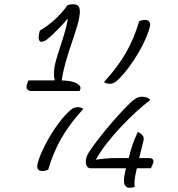

<svg xmlns="http://www.w3.org/2000/svg" viewBox="-20 -800 840 905"><path d="M470 -413Q535 -484 573.5 -551Q612 -618 636 -700Q643 -703 649 -704.5Q655 -706 664 -706Q678 -706 683.5 -698Q689 -690 687 -678Q682 -653 667 -618.5Q652 -584 630 -547Q608 -510 583 -477Q558 -444 532 -420Q515 -405 497 -405Q483 -405 470 -413ZM615 81Q603 85 590 85Q574 85 567 69Q560 53 570 10L574 -7H406Q394 -7 388 -20Q382 -33 386 -52L387 -56Q390 -70 408 -96Q426 -122 451.5 -154.5Q477 -187 505 -219.5Q533 -252 557.5 -278Q582 -304 596 -317Q611 -331 623 -337.5Q635 -344 649 -344Q658 -344 669.5 -341Q681 -338 687 -331L686 -327Q658 -306 623.5 -274.5Q589 -243 553 -205Q517 -167 485.5 -127Q454 -87 432 -48L431 -47Q482 -55 529 -55H587Q594 -86 604 -115.5Q614 -145 629 -177H632Q662 -161 657 -140L636 -55H681Q708 -55 702 -32Q699 -21 691 -7H625Q616 32 614.5 50Q613 68 615 81ZM373 -287Q309 -217 270 -149.5Q231 -82 207 0Q200 3 194 4.5Q188 6 179 6Q165 6 159.5 -2Q154 -10 156 -22Q161 -48 176 -82Q191 -116 212.5 -153Q234 -190 259.5 -223.5Q285 -257 311 -280Q328 -295 346 -295Q360 -295 373 -287ZM115 -421H236L238 -425Q232 -438 236 -477Q239 -502 251.5 -541Q264 -580 278 -623.5Q292 -667 300 -709H296Q281 -690 264 -673Q247 -656 229 -638Q214 -624 200.5 -613.5Q187 -603 174 -603Q167 -603 163.5 -613.5Q160 -624 166 -649L168 -656Q204 -677 234 -704Q251 -719 267 -736.5Q283 -754 299 -776Q310 -780 325 -780Q342 -780 350 -770.5Q358 -761 356 -737Q354 -711 342.5 -673Q331 -635 316 -591.5Q301 -548 288.5 -503.5Q276 -459 271 -421Q316 -420 339.5 -408Q363 -396 359 -381Q358 -378 357 -375.5Q356 -373 355 -371H131Q100 -371 106 -399Q108 -407 110.5 -412.5Q113 -418 115 -421Z"/></svg>

Font: Recursive Sn Csl St Lt
Style: Italic
Weight: 300
Italic angle: -15°
Version: Version 1.079;hotconv 1.0.112;makeotfexe 2.5.65598; ttfautoh